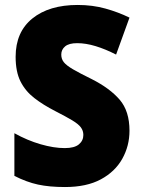

<svg xmlns="http://www.w3.org/2000/svg" viewBox="-20 -744 572 774"><path d="M502 -217Q502 -156 473 -104Q444 -52 386.5 -21Q329 10 242 10Q179 10 133 0Q87 -10 38 -35V-207Q90 -178 143.5 -162.5Q197 -147 241 -147Q280 -147 298 -162Q316 -177 316 -200Q316 -217 306 -230.5Q296 -244 271 -259Q246 -274 203 -296Q154 -321 118 -349Q82 -377 62.5 -416Q43 -455 43 -515Q43 -615 110.5 -669.5Q178 -724 293 -724Q353 -724 405 -709.5Q457 -695 502 -673L448 -524Q405 -546 365.5 -558Q326 -570 291 -570Q258 -570 242.5 -557Q227 -544 227 -524Q227 -506 237.5 -493Q248 -480 274.5 -464.5Q301 -449 350 -425Q423 -388 462.5 -342Q502 -296 502 -217Z"/></svg>

Font: Noto Sans Lao UI SemCond Blk
Style: Regular
Weight: 900
Width: 4
Designer: Monotype Design Team
Foundry: Monotype Imaging Inc.
Version: Version 2.000; ttfautohint (v1.8.4.7-5d5b)